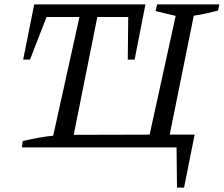

<svg xmlns="http://www.w3.org/2000/svg" viewBox="-20 -668 1014 870"><path d="M782 182 780 0H79L83 -29Q118 -37 153 -43.5Q188 -50 221 -53L340 -591H191L116 -398H85L135 -648H639L590 -398H559L561 -591H421L314 -57L658 -58L776 -596L685 -618L692 -648H974L968 -620Q943 -614 915.5 -607.5Q888 -601 858 -597L749 -58H862L814 182Z"/></svg>

Font: Piazzolla SC
Style: Italic
Weight: 400
Italic angle: -11.3°
Designer: Juan Pablo del Peral
Foundry: Huerta Tipografica
Version: Version 1.330